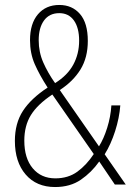

<svg xmlns="http://www.w3.org/2000/svg" viewBox="-20 -744 535 774"><path d="M219 -724Q271 -724 302.5 -687.5Q334 -651 334 -579Q334 -512 304.5 -464Q275 -416 221 -381L379 -154Q398 -184 412 -228.5Q426 -273 429 -319H465Q461 -268 444 -215Q427 -162 402 -122L487 0H443L380 -93Q349 -49 306 -19.5Q263 10 202 10Q127 10 83.5 -40.5Q40 -91 40 -176Q40 -247 72.5 -297Q105 -347 172 -391Q139 -442 120 -485.5Q101 -529 101 -582Q101 -649 133 -686.5Q165 -724 219 -724ZM219 -691Q179 -691 157.5 -661.5Q136 -632 136 -582Q136 -534 154.5 -492Q173 -450 202 -409Q252 -440 275.5 -483.5Q299 -527 299 -580Q299 -632 278 -661.5Q257 -691 219 -691ZM191 -363Q131 -323 104.5 -280Q78 -237 78 -177Q78 -106 112 -65.5Q146 -25 203 -25Q255 -25 292 -52Q329 -79 358 -123Z"/></svg>

Font: Noto Sans Lao Condensed ExtraLight
Style: Regular
Weight: 200
Width: 3
Designer: Monotype Design Team
Foundry: Monotype Imaging Inc.
Version: Version 2.003; ttfautohint (v1.8.4.7-5d5b)